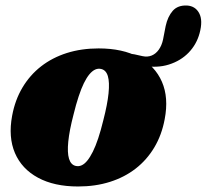

<svg xmlns="http://www.w3.org/2000/svg" viewBox="-20 -661 749 696"><path d="M703.5 -540.5Q692.5 -500 663.8 -470.2Q635 -440.5 592.2 -427Q549.5 -413.5 496 -423Q466.5 -428.5 453.2 -435.2Q440 -442 443.5 -457Q446 -466.5 453.2 -466.2Q460.5 -466 496.5 -457.5Q515 -453.5 530 -459.8Q545 -466 555.8 -481.2Q566.5 -496.5 571 -517.5L580.5 -566.5Q588 -601 606.2 -621.8Q624.5 -642.5 658 -641Q688.5 -639 702.2 -612.8Q716 -586.5 703.5 -540.5ZM337.5 -485.5Q424.5 -485.5 483.2 -453.8Q542 -422 567 -364.5Q592 -307 577 -229Q566.5 -172 539.5 -126.8Q512.5 -81.5 472 -50Q431.5 -18.5 378.8 -1.8Q326 15 263 15Q176.5 15 117.8 -16.8Q59 -48.5 34.2 -106.2Q9.5 -164 24 -241.5Q34.5 -298.5 61.5 -343.8Q88.5 -389 129 -420.5Q169.5 -452 222.2 -468.8Q275 -485.5 337.5 -485.5ZM254.5 -59.5Q265.5 -57 276 -61.8Q286.5 -66.5 296.5 -78.8Q306.5 -91 316.5 -111Q326.5 -131 336 -159.5Q345.5 -188 354.5 -225Q369.5 -283 373.5 -323Q377.5 -363 371 -385Q364.5 -407 346.5 -411Q335.5 -413.5 325 -408.8Q314.5 -404 304.2 -391.8Q294 -379.5 284.2 -359.8Q274.5 -340 265 -311.2Q255.5 -282.5 246.5 -245.5Q231.5 -188 227.5 -147.8Q223.5 -107.5 230.2 -85.5Q237 -63.5 254.5 -59.5Z"/></svg>

Font: Fraunces Black
Style: Italic
Weight: 900
Italic angle: -16°
Version: Version 1.000;[b76b70a41]